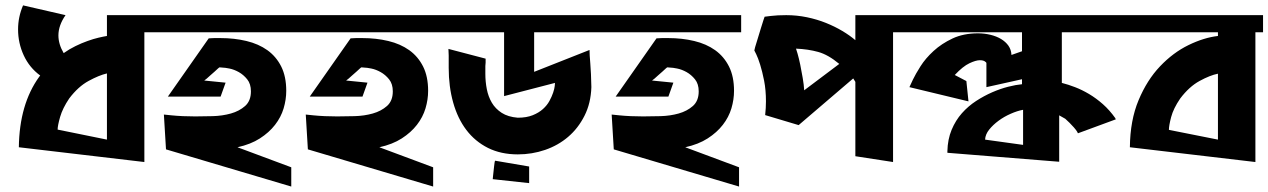

<svg xmlns="http://www.w3.org/2000/svg" viewBox="-20 -600 4697 711"><path d="M376 -83V-328.1Q346.7 -321.3 308.1 -300.3Q269.5 -279.3 236.3 -235.4Q211.9 -199.2 202.6 -167Q193.4 -134.8 193.4 -120.1ZM215.8 -403.3Q236.3 -418 259.3 -429.2Q282.2 -440.4 304.2 -448.2Q326.2 -456.1 344.7 -460.4Q363.3 -464.8 376 -466.8V-543.9H542V-480.5H514.6V0L49.8 -54.7Q51.8 -213.9 125 -315.4L128.9 -320.3Q88.9 -349.6 67.9 -395Q46.9 -440.4 46.9 -491.2Q46.9 -537.1 65.4 -580.1L222.7 -543.9Q196.3 -505.9 196.3 -468.8Q196.3 -436.5 215.8 -403.3Z M1058.6 19.5V90.8L594.7 -46.9L586.9 -175.8L615.2 -172.9Q634.8 -170.9 657.2 -169.9Q679.7 -168.9 703.1 -168.9Q732.4 -168.9 768.1 -169.9Q803.7 -170.9 835 -179.7Q866.2 -188.5 887.7 -207.5Q909.2 -226.6 909.2 -261.7Q909.2 -289.1 895.5 -306.2Q881.8 -323.2 864.3 -333Q846.7 -342.8 829.6 -346.2Q812.5 -349.6 804.7 -349.6L793 -350.6Q792 -350.6 787.1 -346.2Q782.2 -341.8 774.9 -335Q767.6 -328.1 759.3 -321.3Q751 -314.5 745.1 -308.6L736.3 -301.8L815.4 -293.9L796.9 -242.2H601.6L752.9 -458L773.4 -459H795.9Q847.7 -459 892.6 -448.2Q937.5 -437.5 970.2 -414.1Q1002.9 -390.6 1021.5 -353.5Q1040 -316.4 1040 -263.7Q1040 -231.4 1030.3 -198.7Q1020.5 -166 998.5 -137.7Q976.6 -109.4 942.4 -87.4Q908.2 -65.4 859.4 -54.7ZM1066.4 -543.9V-480.5H537.1V-543.9Z M1584 19.5V90.8L1120.1 -46.9L1112.3 -175.8L1140.6 -172.9Q1160.2 -170.9 1182.6 -169.9Q1205.1 -168.9 1228.5 -168.9Q1257.8 -168.9 1293.5 -169.9Q1329.1 -170.9 1360.4 -179.7Q1391.6 -188.5 1413.1 -207.5Q1434.6 -226.6 1434.6 -261.7Q1434.6 -289.1 1420.9 -306.2Q1407.2 -323.2 1389.6 -333Q1372.1 -342.8 1355 -346.2Q1337.9 -349.6 1330.1 -349.6L1318.4 -350.6Q1317.4 -350.6 1312.5 -346.2Q1307.6 -341.8 1300.3 -335Q1293 -328.1 1284.7 -321.3Q1276.4 -314.5 1270.5 -308.6L1261.7 -301.8L1340.8 -293.9L1322.3 -242.2H1127L1278.3 -458L1298.8 -459H1321.3Q1373 -459 1418 -448.2Q1462.9 -437.5 1495.6 -414.1Q1528.3 -390.6 1546.9 -353.5Q1565.4 -316.4 1565.4 -263.7Q1565.4 -231.4 1555.7 -198.7Q1545.9 -166 1523.9 -137.7Q1502 -109.4 1467.8 -87.4Q1433.6 -65.4 1384.8 -54.7ZM1591.8 -543.9V-480.5H1062.5V-543.9Z M2169.9 -277.3Q2168 -217.8 2144.5 -171.4Q2121.1 -125 2084 -93.3Q2046.9 -61.5 1998.5 -44.9Q1950.2 -28.3 1897.5 -28.3Q1835 -28.3 1787.1 -52.2Q1739.3 -76.2 1707 -118.7Q1674.8 -161.1 1658.2 -220.2Q1641.6 -279.3 1641.6 -348.6V-370.1Q1641.6 -382.8 1641.6 -394.5Q1641.6 -406.2 1640.6 -418.9L1778.3 -382.8Q1778.3 -375 1778.3 -368.2Q1778.3 -361.3 1777.3 -355.5V-326.2Q1777.3 -297.9 1782.7 -270Q1788.1 -242.2 1801.3 -219.7Q1814.5 -197.3 1837.9 -182.1Q1861.3 -167 1897.5 -164.1Q1929.7 -164.1 1952.6 -173.3Q1975.6 -182.6 1990.7 -196.3Q2005.9 -210 2014.6 -226.1Q2023.4 -242.2 2028.3 -256.8Q2033.2 -271.5 2034.2 -281.2Q2035.2 -291 2035.2 -293L1846.7 -244.1V-480.5H1588.9V-543.9H2200.2V-480.5H1958V-334L2163.1 -415Q2163.1 -398.4 2166 -364.3Q2168.9 -330.1 2169.9 -277.3ZM1804.7 63.5 1805.7 52.7Q1806.6 44.9 1807.6 35.2Q1808.6 25.4 1809.6 16.6Q1810.5 7.8 1811.5 2Q1812.5 -3.9 1813.5 -4.9L1939.5 16.6V78.1Z M2716.8 19.5V90.8L2252.9 -46.9L2245.1 -175.8L2273.4 -172.9Q2293 -170.9 2315.4 -169.9Q2337.9 -168.9 2361.3 -168.9Q2390.6 -168.9 2426.3 -169.9Q2461.9 -170.9 2493.2 -179.7Q2524.4 -188.5 2545.9 -207.5Q2567.4 -226.6 2567.4 -261.7Q2567.4 -289.1 2553.7 -306.2Q2540 -323.2 2522.5 -333Q2504.9 -342.8 2487.8 -346.2Q2470.7 -349.6 2462.9 -349.6L2451.2 -350.6Q2450.2 -350.6 2445.3 -346.2Q2440.4 -341.8 2433.1 -335Q2425.8 -328.1 2417.5 -321.3Q2409.2 -314.5 2403.3 -308.6L2394.5 -301.8L2473.6 -293.9L2455.1 -242.2H2259.8L2411.1 -458L2431.6 -459H2454.1Q2505.9 -459 2550.8 -448.2Q2595.7 -437.5 2628.4 -414.1Q2661.1 -390.6 2679.7 -353.5Q2698.2 -316.4 2698.2 -263.7Q2698.2 -231.4 2688.5 -198.7Q2678.7 -166 2656.7 -137.7Q2634.8 -109.4 2600.6 -87.4Q2566.4 -65.4 2517.6 -54.7ZM2724.6 -543.9V-480.5H2195.3V-543.9Z M2813.5 -173.8Q2816.4 -200.2 2816.4 -224.6Q2816.4 -266.6 2809.6 -301.3Q2802.7 -335.9 2794.9 -360.8Q2787.1 -385.7 2780.3 -399.4Q2773.4 -413.1 2773.4 -413.1L2776.4 -425.8Q2780.3 -438.5 2786.1 -457.5Q2792 -476.6 2797.4 -494.6Q2802.7 -512.7 2807.1 -525.4Q2811.5 -538.1 2811.5 -538.1L2835 -541Q2858.4 -543.9 2891.6 -543.9Q2930.7 -543.9 2968.3 -536.1Q3005.9 -528.3 3038.6 -515.1Q3071.3 -502 3099.1 -485.4Q3127 -468.8 3147.5 -451.2V-543.9H3314.5V-480.5H3287.1V0L3147.5 -21.5V-296.9L3139.6 -309.6L2937.5 -136.7ZM3087.9 -363.3Q3046.9 -397.5 3009.8 -407.7Q2972.7 -418 2927.7 -419.9Q2928.7 -418 2933.6 -400.9Q2938.5 -383.8 2943.4 -360.4Q2948.2 -336.9 2952.6 -311Q2957 -285.2 2958 -265.6Z M3768.6 -63.5V-193.4Q3747.1 -189.5 3722.7 -178.7Q3698.2 -168 3677.7 -152.8Q3657.2 -137.7 3643.1 -120.1Q3628.9 -102.5 3627.9 -83ZM3902.3 -172.9V-1L3488.3 -34.2V-40Q3489.3 -84 3503.9 -119.1Q3518.6 -154.3 3542 -180.7Q3565.4 -207 3594.7 -226.1Q3624 -245.1 3654.3 -258.3Q3684.6 -271.5 3713.4 -278.8Q3742.2 -286.1 3764.6 -288.1V-306.6L3632.8 -277.3V-366.2Q3632.8 -369.1 3626.5 -373Q3620.1 -377 3608.4 -377Q3593.8 -377 3569.8 -365.7Q3545.9 -354.5 3515.6 -322.3L3558.6 -299.8L3566.4 -224.6L3347.7 -277.3L3360.4 -304.7Q3370.1 -325.2 3388.7 -354.5Q3407.2 -383.8 3437 -411.1Q3466.8 -438.5 3507.3 -457.5Q3547.9 -476.6 3601.6 -476.6Q3625 -476.6 3647.5 -471.2Q3669.9 -465.8 3687 -455.6Q3704.1 -445.3 3714.4 -430.7Q3724.6 -416 3725.6 -396.5L3764.6 -410.2V-480.5H3308.6V-543.9H4119.1V-480.5H3912.1V-293Q3935.5 -287.1 3960.9 -277.3Q3986.3 -267.6 4012.7 -252Q4039.1 -236.3 4064 -214.4Q4088.9 -192.4 4110.4 -162.1Q4110.4 -160.2 4111.3 -159.2L4112.3 -158.2L3971.7 -106.4L3968.8 -112.3Q3963.9 -120.1 3956.5 -128.4Q3949.2 -136.7 3940.9 -145Q3932.6 -153.3 3924.8 -160.2Q3918.9 -164.1 3902.3 -172.9Z M4657.2 -480.5H4628.9V0L4164.1 -54.7Q4165 -154.3 4196.3 -229Q4227.5 -303.7 4275.9 -354.5Q4324.2 -405.3 4381.3 -433.1Q4438.5 -460.9 4490.2 -466.8V-480.5H4115.2V-543.9H4657.2ZM4490.2 -83V-327.1Q4460.9 -321.3 4422.4 -300.3Q4383.8 -279.3 4350.6 -235.4Q4325.2 -198.2 4316.9 -166.5Q4308.6 -134.8 4308.6 -119.1Z"/></svg>

Font: Shorif Bongobondhu ANSI V2
Style: Regular
Weight: 400
Designer: Shorif Uddin Shishir, Shorif art & Design, e-mail : shorifart@gmail.com, facebook : Shorif2001
Foundry: Lipighor Font Foundry
Version: Designed By Shorif Uddin Shishir | Build By Niladri Shekhar 